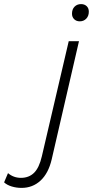

<svg xmlns="http://www.w3.org/2000/svg" viewBox="-191 -701 453 936"><path d="M198 -597Q181 -597 170.5 -607.5Q160 -618 160 -634Q160 -656 172.5 -668.5Q185 -681 204 -681Q221 -681 231.5 -671Q242 -661 242 -644Q242 -623 229.5 -610Q217 -597 198 -597ZM-86 215Q-111 215 -134 208Q-157 201 -171 188L-152 143Q-125 166 -89 166Q-50 166 -25 141.5Q0 117 13 61L144 -500H194L61 76Q45 144 6.5 179.5Q-32 215 -86 215Z"/></svg>

Font: Work Sans Light
Style: Italic
Weight: 300
Italic angle: -13°
Designer: Wei Huang
Foundry: Wei Huang
Version: Version 2.010; ttfautohint (v1.8.3)